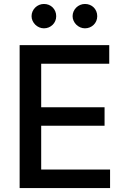

<svg xmlns="http://www.w3.org/2000/svg" viewBox="-20 -957 643 977"><path d="M535.9 -727.3V-632.8H189.6V-411.2H512.1V-317.1H189.6V-94.5H540.1V0H79.9V-727.3ZM412.3 -936.8Q425.8 -936.8 437.1 -932.2Q448.5 -927.6 456.9 -919.2Q465.2 -910.9 470 -899.5Q474.8 -888.1 474.8 -874.6Q474.8 -861.5 470 -850.3Q465.2 -839.1 456.7 -830.8Q448.2 -822.4 436.8 -817.6Q425.4 -812.9 412.3 -812.9Q399.9 -812.9 388.5 -817.8Q377.1 -822.8 368.4 -831.3Q359.7 -839.8 354.6 -851Q349.4 -862.2 349.4 -874.6Q349.4 -887.4 354.4 -898.8Q359.4 -910.2 368.1 -918.7Q376.8 -927.2 388.1 -932Q399.5 -936.8 412.3 -936.8ZM140.6 -874.6Q140.6 -887.4 145.6 -898.8Q150.6 -910.2 159.3 -918.7Q168 -927.2 179.3 -932Q190.7 -936.8 203.5 -936.8Q217 -936.8 228.3 -932.2Q239.7 -927.6 248 -919.2Q256.4 -910.9 261.2 -899.5Q266 -888.1 266 -874.6Q266 -861.5 261.2 -850.3Q256.4 -839.1 247.9 -830.8Q239.3 -822.4 228 -817.6Q216.6 -812.9 203.5 -812.9Q191.1 -812.9 179.7 -817.8Q168.3 -822.8 159.6 -831.3Q150.9 -839.8 145.8 -851Q140.6 -862.2 140.6 -874.6Z"/></svg>

Font: Inter P Medium
Style: Regular
Weight: 500
Designer: Rasmus Andersson
Foundry: rsms
Version: Version 3.018;git-588b23468